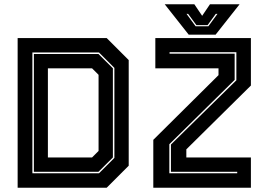

<svg xmlns="http://www.w3.org/2000/svg" viewBox="-20 -878 1246 898"><path d="M62.5 0V-700H479L582 -597V-103L479 0ZM204 -141.5H410.5L441 -172V-528L410.5 -558.5H204ZM131.5 -67.5H443L515 -139.5V-560.5L443 -632.5H131.5ZM138.5 -74.5V-625.5H440.5L508 -558.5V-141.5L440.5 -74.5ZM772 -67.5H1089.5V-74.5H779.5V-202L1085.5 -502.5V-634H773V-627H1077.5V-504.5L772 -203.5ZM697 0V-224L1002 -526.5V-558.5H706.5V-700H1153.5V-478L851.5 -179.5V-141.5H1153.5V0ZM862.5 -716 750.5 -858H889L925.5 -804L962 -858H1100.5L988.5 -716ZM895 -755H954.5L997 -813H989L951 -760.5H898.5L860 -813H852.5Z"/></svg>

Font: Tourney Thin ExtraBold
Style: Regular
Weight: 800
Version: Version 1.015